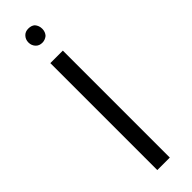

<svg xmlns="http://www.w3.org/2000/svg" viewBox="-280 -824 825 825"><g transform="rotate(-45 132.5 -411.0)"><path d="M132 -736Q114 -736 103 -747Q90 -760 90 -779Q90 -798 103 -811Q114 -822 132 -822Q151 -822 162 -812Q174 -798 174 -779Q174 -760 162 -747Q148 -736 132 -736ZM94 0V-650H170V0Z"/></g></svg>

Font: Arsenal
Style: Regular
Weight: 400
Designer: Andrij Shevchenko
Foundry: Stairsfor
Version: Version 2.001;PS 002.001;hotconv 1.0.88;makeotf.lib2.5.64775